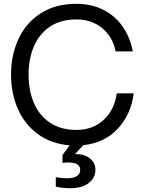

<svg xmlns="http://www.w3.org/2000/svg" viewBox="-20 -752 760 1008"><path d="M273 228V178Q306 184 329 184Q401 184 401 140Q401 101 339 101Q318 101 308 103V62L346 11Q247 3 177.5 -49Q108 -101 73 -182Q38 -263 38 -360Q38 -463 77 -547.5Q116 -632 193.5 -682Q271 -732 381 -732Q461 -732 523.5 -700Q586 -668 625 -611Q664 -554 677 -482H587Q573 -557 517.5 -603.5Q462 -650 381 -650Q298 -650 241.5 -611.5Q185 -573 157.5 -507.5Q130 -442 130 -360Q130 -278 157.5 -212.5Q185 -147 241.5 -108.5Q298 -70 381 -70Q468 -70 525 -123.5Q582 -177 593 -262H682Q668 -151 598 -76Q528 -1 417 10L374 57H378Q424 57 452.5 80Q481 103 481 140Q481 180 447 208Q413 236 349 236Q306 236 273 228Z"/></svg>

Font: Aspekta 400
Style: Regular
Weight: 400
Designer: Ivo Dolenc
Version: Version 2.000